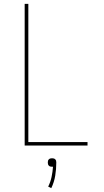

<svg xmlns="http://www.w3.org/2000/svg" viewBox="-20 -755 540 996"><path d="M108 0V-735H127V-18H434V0ZM246 221 230 213Q242 189 247.5 163Q253 137 255 110H250Q246 110 241.5 109Q237 108 233.5 104.5Q230 101 229 96.5Q228 92 228 88Q228 83 229 79Q230 75 233.5 71.5Q237 68 241.5 67Q246 66 250 66Q254 66 258.5 67Q263 68 266.5 71.5Q270 75 271 79Q272 83 272 88Q272 122 266.5 156Q261 190 246 221Z"/></svg>

Font: Iosevka Term Curly Thin
Style: Regular
Weight: 100
Designer: Belleve Invis
Foundry: Belleve Invis
Version: Version 32.3.0